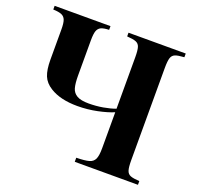

<svg xmlns="http://www.w3.org/2000/svg" viewBox="-124 -841 998 973"><g transform="rotate(20 375.0 -354.0)"><path d="M642.1 -602.1V-106Q642.1 -67.9 647.5 -51Q652.8 -34.2 668 -28.1Q683.1 -22 716.8 -20V0H376V-22Q422.9 -22.9 444.3 -29.1Q465.8 -35.2 474.4 -53.5Q482.9 -71.8 482.9 -111.8V-306.2Q450.2 -292 397.7 -281Q345.2 -270 291 -270Q199.2 -270 143.1 -305.2Q108.9 -326.2 95.9 -358.2Q83 -390.1 83 -444.8V-606.9Q83 -641.1 76.9 -657.5Q70.8 -673.8 55.4 -680.4Q40 -687 9.8 -688V-708H311V-688Q282.2 -687 268.1 -680.4Q253.9 -673.8 248 -657.5Q242.2 -641.1 242.2 -606.9V-417Q242.2 -374 249 -350.1Q255.9 -326.2 277.3 -314Q298.8 -301.8 340.8 -301.8Q379.9 -301.8 417.5 -308.3Q455.1 -314.9 482.9 -325.2V-602.1Q482.9 -640.1 477.5 -657Q472.2 -673.8 456.5 -679.9Q440.9 -686 408.2 -688V-708H716.8V-688Q683.1 -686 668 -679.9Q652.8 -673.8 647.5 -657Q642.1 -640.1 642.1 -602.1Z"/></g></svg>

Font: Neothic
Style: Regular
Weight: 400
Designer: Vasily Draigo aka Daymarius
Foundry: Vasily Draigo aka Daymarius
Version: Version 1.00 May 8, 2019, initial release